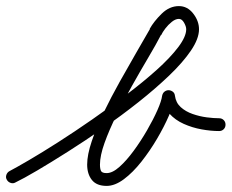

<svg xmlns="http://www.w3.org/2000/svg" viewBox="-28 -580 760 630"><path d="M22 19Q15 23 6.5 20Q-2 17 -6 9Q-10 2 -7 -6.5Q-4 -15 4 -19Q25 -30 67 -54.5Q109 -79 163 -113.5Q217 -148 274.5 -188Q332 -228 387 -269.5Q442 -311 486.5 -351Q531 -391 557 -425.5Q583 -460 583 -484Q583 -493 576 -505.5Q569 -518 559 -518Q548 -518 536 -508.5Q524 -499 514.5 -486.5Q505 -474 501 -465Q501 -465 500 -465Q500 -465 500 -465Q484 -434 458.5 -391Q433 -348 405.5 -299Q378 -250 354 -201.5Q330 -153 315 -111Q300 -69 300 -40Q300 -26 303.5 -19Q307 -12 322 -12Q341 -12 364 -32.5Q387 -53 410.5 -85Q434 -117 454.5 -152.5Q475 -188 488.5 -218.5Q502 -249 504 -266Q506 -275 512 -279.5Q518 -284 525 -284Q532 -284 538.5 -279.5Q545 -275 546 -266Q549 -243 565 -228.5Q581 -214 604 -206Q627 -198 650 -195Q673 -192 691 -192Q691 -192 691 -192Q691 -192 691 -192Q700 -192 706 -186Q712 -180 712 -171Q712 -162 706 -156Q700 -150 691 -150Q664 -150 633.5 -155.5Q603 -161 575 -173.5Q547 -186 528 -207Q509 -228 504 -260Q503 -269 510 -273.5Q517 -278 525 -278Q533 -278 540 -273.5Q547 -269 546 -260Q542 -237 526.5 -201Q511 -165 487.5 -125Q464 -85 436 -49.5Q408 -14 378.5 8Q349 30 322 30Q289 30 273.5 10.5Q258 -9 258 -40Q258 -72 273 -116.5Q288 -161 312.5 -211.5Q337 -262 365 -312Q393 -362 419 -407Q445 -452 464 -485Q464 -485 464 -485Q463 -485 463 -485Q477 -510 502.5 -535Q528 -560 559 -560Q587 -560 606 -535.5Q625 -511 625 -484Q625 -453 598.5 -414Q572 -375 527 -332Q482 -289 426.5 -245Q371 -201 311 -159.5Q251 -118 195 -82.5Q139 -47 94 -20.5Q49 6 22 19Q22 19 22 19Q22 19 22 19Z"/></svg>

Font: FRB American Cursive Medium
Style: Italic
Weight: 500
Italic angle: -25°
Version: Version 2.0;Modular Font Editor K font №1